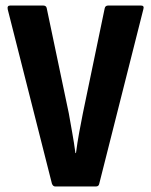

<svg xmlns="http://www.w3.org/2000/svg" viewBox="-20 -675 548 695"><path d="M180 0Q172 0 168 -10L8 -641Q5 -655 17 -655H136Q147 -655 149 -646L229 -265Q235 -230 241.5 -194.5Q248 -159 253 -121H255Q260 -159 266.5 -194.5Q273 -230 280 -265L359 -645Q361 -655 372 -655H490Q503 -655 499 -642L339 -9Q337 0 327 0Z"/></svg>

Font: Sofia Sans Condensed ExtraBold
Style: Regular
Weight: 800
Designer: Botio Nikoltchev, Ani Petrova
Foundry: lettersoup
Version: Version 4.101